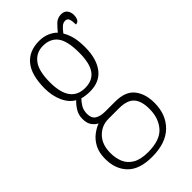

<svg xmlns="http://www.w3.org/2000/svg" viewBox="-248 -624 929 929"><g transform="rotate(-45 217.0 -159.0)"><path d="M201 241Q115 241 74 199Q33 157 33 87Q33 44 48.5 15Q64 -14 87 -31.5Q110 -49 132 -57Q116 -65 104 -81.5Q92 -98 92 -128Q92 -155 105.5 -177Q119 -199 135 -213Q103 -231 85 -271Q67 -311 67 -361Q67 -452 104 -497.5Q141 -543 211 -543Q241 -543 265 -532.5Q289 -522 303 -507Q316 -523 333.5 -541Q351 -559 377 -559Q398 -559 408.5 -545.5Q419 -532 419 -513Q419 -495 412.5 -484Q406 -473 393 -473Q393 -498 388 -510.5Q383 -523 369 -523Q356 -523 345 -514Q334 -505 319 -485Q331 -466 339 -437.5Q347 -409 347 -363Q347 -286 313 -240.5Q279 -195 211 -195Q200 -195 183.5 -197Q167 -199 159 -202Q146 -189 135.5 -171.5Q125 -154 125 -128Q125 -99 144 -87Q163 -75 196 -75H263Q333 -75 363.5 -36.5Q394 2 394 64Q394 144 344.5 192.5Q295 241 201 241ZM208 -224Q258 -224 283 -258Q308 -292 308 -365Q308 -446 282.5 -479.5Q257 -513 207 -513Q161 -513 133.5 -477.5Q106 -442 106 -364Q106 -224 208 -224ZM203 211Q285 211 320.5 171Q356 131 356 67Q356 13 332.5 -13Q309 -39 253 -39H182Q135 -39 103 -6Q71 27 71 85Q71 120 83 148.5Q95 177 124 194Q153 211 203 211Z"/></g></svg>

Font: Noto Serif Condensed ExtraLight
Style: Regular
Weight: 200
Width: 3
Designer: Monotype Design Team
Foundry: Monotype Imaging Inc.
Version: Version 2.013; ttfautohint (v1.8.4.7-5d5b)